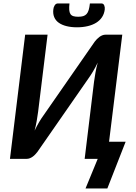

<svg xmlns="http://www.w3.org/2000/svg" viewBox="-20 -925 790 1118"><path d="M570 -905Q582 -905 586.8 -894Q591.5 -883 590 -870Q587 -844.5 574 -825Q561 -805.5 540 -792.5Q519 -779.5 490.5 -772.8Q462 -766 428.5 -766Q394.5 -766 367.5 -772.8Q340.5 -779.5 322.2 -792.5Q304 -805.5 295.8 -825Q287.5 -844.5 290.5 -870Q291.5 -883 298.5 -894Q305.5 -905 317.5 -905H384.5Q382 -882 383.2 -867Q384.5 -852 390.2 -843.2Q396 -834.5 407 -831Q418 -827.5 435 -827.5Q452.5 -827.5 464.2 -831Q476 -834.5 484 -843.2Q492 -852 496.5 -867Q501 -882 503.5 -905ZM711.5 -99.5 605 172.5H478L549 0H473L527.5 -448.5Q531 -474 535.8 -501.5Q540.5 -529 549 -560.5Q536 -533 521.8 -509.2Q507.5 -485.5 494.5 -467.5L197.5 -40Q192 -33 185.2 -25.8Q178.5 -18.5 170.5 -12.8Q162.5 -7 153.5 -3.5Q144.5 0 135 0H38L126.5 -723H257L202 -274.5Q198.5 -249.5 194 -222.2Q189.5 -195 181.5 -164.5Q194.5 -191.5 208.2 -214.8Q222 -238 235 -255.5L532 -683Q537.5 -690.5 544.5 -697.5Q551.5 -704.5 559.2 -710.2Q567 -716 576 -719.5Q585 -723 594 -723H692L615 -99.5Z"/></svg>

Font: Lato 2
Style: Bold Italic
Weight: 700
Italic angle: -7°
Designer: Lukasz Dziedzic with Adam Twardoch and Botio Nikoltchev
Foundry: tyPoland Lukasz Dziedzic
Version: Version 2.015; 2015-08-06; http://www.latofonts.com/